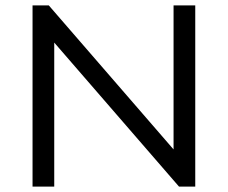

<svg xmlns="http://www.w3.org/2000/svg" viewBox="-20 -688 840 708"><path d="M700 -668V0H640L180 -531V0H100V-668H160L620 -137V-668Z"/></svg>

Font: Madhuban Light
Style: Regular
Weight: 300
Designer: jaikishan Patel
Foundry: MagicType
Version: Version 1.000